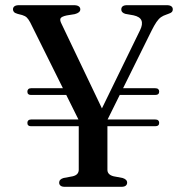

<svg xmlns="http://www.w3.org/2000/svg" viewBox="-20 -720 714 740"><path d="M388 -246 299 -226 96.5 -633.5Q89.5 -646.5 83.2 -652.5Q77 -658.5 65.5 -662L48 -666.5Q37.5 -669.5 33.8 -673.8Q30 -678 30 -684Q30 -691.5 35.8 -695.8Q41.5 -700 53 -700H265Q277 -700 283.2 -695.8Q289.5 -691.5 289.5 -684Q289.5 -671 268 -665.5L237 -660.5Q216.5 -656 213.2 -649Q210 -642 217 -628.5L383.5 -280L352.5 -260.5L520 -604Q531 -626.5 525.2 -641Q519.5 -655.5 494.5 -661L463.5 -666.5Q456 -668.5 451.8 -672.8Q447.5 -677 447.5 -684Q447.5 -691.5 453 -695.8Q458.5 -700 469.5 -700H623Q634.5 -700 640.2 -695.8Q646 -691.5 646 -684Q646 -677.5 642.5 -673.8Q639 -670 628.5 -666.5L620.5 -663.5Q609.5 -660 600.5 -653.8Q591.5 -647.5 583 -635Q574.5 -622.5 564 -601.5ZM283.5 -270 394 -271.5V-65.5Q394 -56 400 -49.8Q406 -43.5 418 -40.5L452.5 -34Q470 -28.5 470 -16Q470 -9 464.8 -4.5Q459.5 0 448 0H229.5Q218.5 0 213.2 -4.5Q208 -9 208 -16Q208 -29 225 -34L260 -40.5Q272.5 -43.5 278 -50Q283.5 -56.5 283.5 -65.5ZM85.5 -246.5Q85.5 -252.5 89.2 -256Q93 -259.5 100 -259.5H578Q586 -259.5 589.8 -256Q593.5 -252.5 593.5 -246.5Q593.5 -233.5 578 -233.5H99.5Q85.5 -233.5 85.5 -246.5ZM420.5 -354 432 -380H578Q586 -380 589.8 -376.5Q593.5 -373 593.5 -367Q593.5 -354 578 -354ZM85.5 -367Q85.5 -373 89.2 -376.5Q93 -380 100 -380H301L313.5 -354H99.5Q85.5 -354 85.5 -367Z"/></svg>

Font: Fraunces 36pt
Style: Regular
Weight: 400
Version: Version 1.000;[b76b70a41]